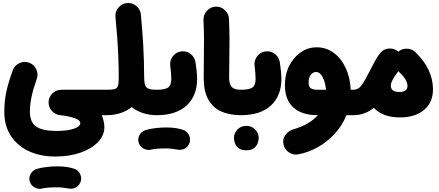

<svg xmlns="http://www.w3.org/2000/svg" viewBox="-20 -695 2883 1261"><path d="M8.3 41Q8.3 -32.2 22 -94.5Q35.6 -156.7 64 -233.4Q75.7 -265.6 107.4 -280.3Q139.2 -294.9 171.4 -283.2Q203.6 -271.5 218.3 -239.7Q232.9 -208 221.2 -175.8Q176.3 -51.3 176.3 36.6Q176.3 109.4 219.2 137.2Q262.2 165 349.1 165Q421.4 165 464.4 150.6Q507.3 136.2 507.3 113.3Q507.3 94.7 472.4 81.8Q437.5 68.8 372.6 61Q343.3 57.1 322.5 35.6Q301.8 14.2 299.3 -15.6Q296.4 -51.8 321.5 -78.6Q346.7 -105.5 382.8 -105.5H678.7Q713.4 -105.5 737.5 -81.1Q761.7 -56.6 761.7 -22Q761.7 12.2 737.5 36.9Q713.4 61.5 678.7 61.5H648.4Q665.5 104 665.5 140.6Q665.5 193.8 624 237.5Q582.5 281.2 509.8 307.1Q437 333 342.8 333Q242.7 333 167.2 296.9Q91.8 260.7 50 195.1Q8.3 129.4 8.3 41ZM175.3 496.6Q168 470.7 181.2 447Q194.3 423.3 221.2 414.6Q249 406.2 285.2 401.9Q321.3 397.5 356.9 397.5Q395 397.5 425.5 402.8Q456.1 408.2 477.1 417Q503.9 432.1 511 461.4Q518.1 490.7 501 515.1Q487.3 534.7 468 540.8Q448.7 546.9 427.7 542.5Q413.6 539.6 393.8 537.4Q374 535.2 356.9 535.2Q324.2 535.2 298.8 537.1Q273.4 539.1 257.8 543Q231.9 549.8 207.5 536.1Q183.1 522.5 175.3 496.6Z M595.2 -22Q595.2 -56.6 619.9 -81.1Q644.5 -105.5 678.7 -105.5Q715.3 -105.5 732.4 -110.1Q749.5 -114.7 754.6 -130.9Q759.8 -147 759.8 -180.2Q759.8 -254.4 757.1 -320.1Q754.4 -385.7 749.8 -449.7Q745.1 -513.7 738.3 -583.5Q734.9 -618.2 757.3 -644.8Q779.8 -671.4 814 -674.8Q848.1 -678.2 875 -656Q901.9 -633.8 905.3 -599.1Q915 -495.1 920.7 -398.4Q926.3 -301.8 926.8 -189Q927.2 -184.6 927.2 -180.2Q927.2 -134.3 943.4 -119.9Q959.5 -105.5 1007.3 -105.5H1007.8Q1042.5 -105.5 1066.7 -81.1Q1090.8 -56.6 1090.8 -22Q1090.8 12.2 1066.7 36.9Q1042.5 61.5 1007.8 61.5H1007.3Q962.4 61.5 920.2 48.1Q877.9 34.7 844.7 8.3Q778.3 61.5 678.7 61.5Q644.5 61.5 619.9 36.9Q595.2 12.2 595.2 -22Z M924.3 -22Q924.3 -56.6 949 -81.1Q973.6 -105.5 1007.8 -105.5Q1063 -105.5 1084 -120.1Q1105 -134.8 1105 -177.2Q1105 -193.8 1103.3 -215.3Q1101.6 -236.8 1098.1 -263.7Q1094.2 -297.9 1115.2 -325.4Q1136.2 -353 1170.4 -357.4Q1204.6 -361.8 1231.7 -340.8Q1258.8 -319.8 1264.2 -285.6Q1274.4 -220.2 1274.4 -176.3Q1274.4 -65.9 1205.8 -2.2Q1137.2 61.5 1007.8 61.5Q973.6 61.5 949 36.9Q924.3 12.2 924.3 -22ZM890.6 241.2Q883.3 215.3 896.5 191.7Q909.7 168 936.5 159.2Q964.4 150.9 1000.5 146.5Q1036.6 142.1 1072.3 142.1Q1110.4 142.1 1140.9 147.5Q1171.4 152.8 1192.4 161.6Q1219.2 176.8 1226.3 206.1Q1233.4 235.4 1216.3 259.8Q1202.6 279.3 1183.3 285.4Q1164.1 291.5 1143.1 287.1Q1128.9 284.2 1109.1 282Q1089.4 279.8 1072.3 279.8Q1039.6 279.8 1014.2 281.7Q988.8 283.7 973.1 287.6Q947.3 294.4 922.9 280.8Q898.4 267.1 890.6 241.2Z M1317.9 -182.6Q1317.9 -248.5 1318.8 -306.4Q1319.8 -364.3 1319.8 -426Q1319.8 -487.8 1316.4 -564Q1315.4 -598.6 1338.9 -624.3Q1362.3 -649.9 1396.5 -651.4Q1430.7 -652.8 1456.5 -629.2Q1482.4 -605.5 1483.9 -570.8Q1487.3 -496.1 1487.3 -433.8Q1487.3 -371.6 1486.1 -312Q1484.9 -252.4 1484.9 -185.1Q1484.9 -141.1 1502.2 -123.3Q1519.5 -105.5 1561 -105.5H1561.5Q1596.2 -105.5 1620.4 -81.1Q1644.5 -56.6 1644.5 -22Q1644.5 12.2 1620.4 36.9Q1596.2 61.5 1561.5 61.5H1561Q1487.8 61.5 1433.1 37.1Q1378.4 12.7 1348.1 -41Q1317.9 -94.7 1317.9 -182.6Z M1478 -22Q1478 -56.6 1502.7 -81.1Q1527.3 -105.5 1561.5 -105.5Q1616.7 -105.5 1637.7 -120.1Q1658.7 -134.8 1658.7 -177.2Q1658.7 -193.8 1657 -215.3Q1655.3 -236.8 1651.9 -263.7Q1647.9 -297.9 1668.9 -325.4Q1689.9 -353 1724.1 -357.4Q1758.3 -361.8 1785.4 -340.8Q1812.5 -319.8 1817.9 -285.6Q1828.1 -220.2 1828.1 -176.3Q1828.1 -65.9 1759.5 -2.2Q1690.9 61.5 1561.5 61.5Q1527.3 61.5 1502.7 36.9Q1478 12.2 1478 -22ZM1516.6 210.9Q1516.6 180.2 1539.3 156Q1562 131.8 1596.2 131.8Q1621.6 131.8 1639.2 142.6Q1656.7 153.3 1666.5 168.9Q1679.2 189 1679.2 210.9Q1679.2 226.6 1672.4 245.6Q1665.5 264.6 1647.7 278.3Q1629.9 292 1597.7 292Q1564.5 292 1547.1 278.1Q1529.8 264.2 1522.9 246.1Q1516.6 229 1516.6 210.9Z M2066.4 61.5Q1961.9 61.5 1906.5 11Q1851.1 -39.6 1851.1 -136.7Q1851.1 -207 1879.6 -263.2Q1908.2 -319.3 1955.6 -351.8Q2002.9 -384.3 2059.6 -384.3Q2122.6 -384.3 2171.9 -347.9Q2221.2 -311.5 2250.5 -248.3Q2279.8 -185.1 2283.7 -105.5H2299.3Q2334 -105.5 2358.2 -81.1Q2382.3 -56.6 2382.3 -22Q2382.3 12.2 2358.2 36.9Q2334 61.5 2299.3 61.5H2255.4Q2228 128.9 2179.2 182.4Q2130.4 235.8 2068.4 271Q2006.3 306.2 1939 318.8Q1905.8 325.2 1876.7 305.2Q1847.7 285.2 1841.3 251.5Q1835 217.8 1855.2 190.4Q1875.5 163.1 1908.2 153.8Q1961.4 138.7 2001.2 115Q2041 91.3 2067.9 61.5ZM2064.9 -105.5H2121.6Q2118.7 -134.8 2110.1 -161.4Q2101.6 -188 2087.9 -205.1Q2074.2 -222.2 2055.7 -222.2Q2036.1 -222.2 2021.5 -204.1Q2006.8 -186 2006.8 -152.3Q2006.8 -125.5 2021.2 -115.5Q2035.6 -105.5 2064.9 -105.5Z M2215.8 -22Q2215.8 -56.6 2240.5 -81.1Q2265.1 -105.5 2299.3 -105.5Q2334 -105.5 2356 -136.5Q2377.9 -167.5 2408.7 -229.5Q2425.8 -263.7 2442.4 -293.7Q2459 -323.7 2477.1 -346.2Q2478 -347.7 2479.5 -348.6Q2494.6 -367.7 2518.3 -373.5Q2542 -379.4 2564.5 -373Q2581.5 -368.2 2595.2 -356.9L2596.7 -356Q2620.1 -376 2652.3 -375.2Q2684.6 -374.5 2708 -352.5Q2823.7 -241.2 2823.7 -107.4Q2823.7 -22.5 2764.9 26.9Q2706.1 76.2 2607.4 76.2Q2548.3 76.2 2505.4 59.6Q2462.4 43 2435.5 13.2Q2409.2 34.7 2375.2 48.1Q2341.3 61.5 2299.3 61.5Q2265.1 61.5 2240.5 36.9Q2215.8 12.2 2215.8 -22ZM2546.9 -132.3Q2546.9 -90.8 2603 -90.8Q2656.2 -90.8 2656.2 -130.9Q2656.2 -151.4 2642.1 -174.6Q2627.9 -197.8 2596.7 -227.5Q2582 -209 2572.3 -193.8Q2564.9 -182.1 2559.1 -171.9Q2546.9 -148.9 2546.9 -132.3Z"/></svg>

Font: Mikhak-FD Black
Style: Regular
Weight: 900
Designer: Amin Abedi
Version: Version 3.2